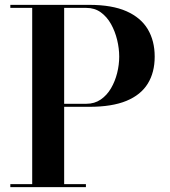

<svg xmlns="http://www.w3.org/2000/svg" viewBox="-20 -770 700 790"><path d="M347.5 -750Q441 -750 500.2 -723.8Q559.5 -697.5 588 -649.8Q616.5 -602 616.5 -537Q616.5 -472 588 -425.8Q559.5 -379.5 500.2 -355Q441 -330.5 347.5 -330.5H244V-12.5H333.5V0H22.5V-12.5H112.5V-737.5H22.5V-750ZM244 -343H335.5Q369 -343 394.5 -360.5Q420 -378 436.8 -406.8Q453.5 -435.5 462 -469.5Q470.5 -503.5 470.5 -537Q470.5 -570.5 462 -605.8Q453.5 -641 436.8 -671Q420 -701 394.8 -719.2Q369.5 -737.5 335.5 -737.5H244Z"/></svg>

Font: Bodoni Moda 18pt SemiBold
Style: Regular
Weight: 600
Designer: Owen Earl
Foundry: indestructible type
Version: Version 2.005